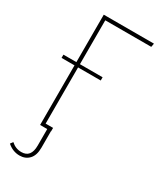

<svg xmlns="http://www.w3.org/2000/svg" viewBox="-218 -755 860 1027"><g transform="rotate(30 211.5 -242.0)"><path d="M125 -659V-388H265V-368H125V-21H171V0H170V102Q170 149 147.5 173Q125 197 89 197Q47 197 13 167L25 151Q52 176 88 176Q147 176 147 102V0H103V-368H23V-388H103V-681H413L409 -659Z"/></g></svg>

Font: Fira Sans Extra Condensed Thin
Style: Regular
Weight: 250
Width: 1
Designer: Carrois Corporate & Edenspiekermann AG
Foundry: Carrois Corporate GbR & Edenspiekermann AG
Version: Version 4.203